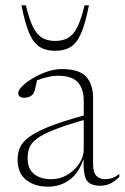

<svg xmlns="http://www.w3.org/2000/svg" viewBox="-20 -690 468 720"><path d="M357 6.5Q320 6.5 306 -12.5Q292 -31.5 293.5 -93.5Q274.5 -39.5 239.8 -14.8Q205 10 160 10Q110.5 10 78.2 -15.2Q46 -40.5 46 -91.5Q46 -115 54.2 -135.5Q62.5 -156 87.8 -175.2Q113 -194.5 162.5 -214.5Q212 -234.5 294 -257V-312.5Q294 -356.5 272 -381.2Q250 -406 196.5 -406Q181 -406 162.2 -402Q143.5 -398 119 -389Q114.5 -368 111 -354.2Q107.5 -340.5 101 -334Q96 -329 87.8 -326.2Q79.5 -323.5 71 -323.5Q48.5 -323.5 48.5 -341Q48.5 -352.5 64.2 -367.8Q80 -383 104.5 -397.5Q129 -412 157.2 -421.5Q185.5 -431 210 -431Q278 -431 303.5 -402Q329 -373 329 -323.5V-74.5Q329 -43.5 341.2 -30.8Q353.5 -18 375 -18Q387.5 -18 399.8 -22Q412 -26 427.5 -37.5V-27Q410 -9 392.8 -1.2Q375.5 6.5 357 6.5ZM83.5 -96Q83.5 -58 107.2 -38Q131 -18 172.5 -18Q205.5 -18 233.2 -34.8Q261 -51.5 277.5 -77.2Q294 -103 294 -129.5V-240Q223 -219.5 180.8 -202.5Q138.5 -185.5 117.5 -169.2Q96.5 -153 90 -135.5Q83.5 -118 83.5 -96ZM187 -536.5Q215.5 -536.5 235.5 -548Q255.5 -559.5 270 -588.5Q284.5 -617.5 297 -670H313.5Q300 -601 283.8 -564.2Q267.5 -527.5 244.2 -513.5Q221 -499.5 187 -499.5Q153 -499.5 129.8 -513.5Q106.5 -527.5 90.2 -564.2Q74 -601 60.5 -670H77Q89.5 -617.5 104 -588.5Q118.5 -559.5 138.5 -548Q158.5 -536.5 187 -536.5Z"/></svg>

Font: Newsreader 16pt ExtraLight
Style: Regular
Weight: 275
Designer: Hugues Gentile
Foundry: Production Type
Version: Version 1.003; ttfautohint (v1.8.3)